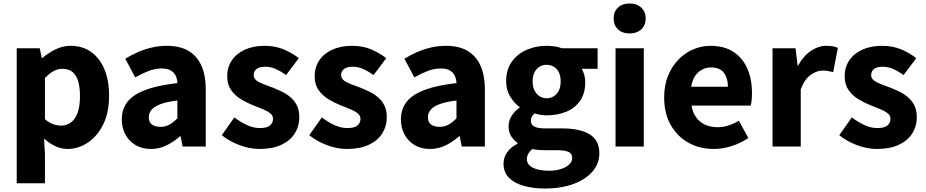

<svg xmlns="http://www.w3.org/2000/svg" viewBox="-20 -841 5314 1102"><path d="M76 211V-564H208L220 -508H223Q258 -538 299.5 -558Q341 -578 385 -578Q454 -578 503.5 -542.5Q553 -507 579.5 -443Q606 -379 606 -291Q606 -194 572 -126Q538 -58 483.5 -22Q429 14 368 14Q332 14 297.5 -2Q263 -18 233 -46L238 44V211ZM331 -120Q361 -120 386 -137.5Q411 -155 425 -192.5Q439 -230 439 -289Q439 -341 428.5 -375.5Q418 -410 396 -428Q374 -446 338 -446Q311 -446 287.5 -433Q264 -420 238 -393V-157Q262 -136 286 -128Q310 -120 331 -120Z M846 14Q795 14 757.5 -8.5Q720 -31 699.5 -69.5Q679 -108 679 -156Q679 -246 755 -295.5Q831 -345 998 -364Q997 -389 987.5 -408Q978 -427 958.5 -437.5Q939 -448 908 -448Q871 -448 834 -434Q797 -420 756 -397L699 -504Q735 -526 773 -542.5Q811 -559 852.5 -568.5Q894 -578 938 -578Q1011 -578 1060 -550Q1109 -522 1135 -466Q1161 -410 1161 -325V0H1028L1017 -58H1012Q977 -27 935.5 -6.5Q894 14 846 14ZM901 -113Q930 -113 953 -126Q976 -139 998 -162V-264Q937 -257 900.5 -243Q864 -229 849 -210Q834 -191 834 -168Q834 -139 852.5 -126Q871 -113 901 -113Z M1469 14Q1413 14 1354.5 -8Q1296 -30 1253 -65L1325 -167Q1364 -138 1400 -122Q1436 -106 1472 -106Q1511 -106 1529 -120.5Q1547 -135 1547 -159Q1547 -178 1530.5 -191Q1514 -204 1487.5 -215Q1461 -226 1432 -237Q1397 -251 1363 -271.5Q1329 -292 1306.5 -324Q1284 -356 1284 -403Q1284 -455 1310.5 -494.5Q1337 -534 1385.5 -556Q1434 -578 1498 -578Q1562 -578 1611 -556.5Q1660 -535 1695 -507L1622 -410Q1592 -432 1562.5 -445Q1533 -458 1503 -458Q1469 -458 1452.5 -445Q1436 -432 1436 -410Q1436 -392 1451 -380Q1466 -368 1491 -358.5Q1516 -349 1546 -338Q1573 -327 1600 -314Q1627 -301 1649.5 -281Q1672 -261 1685 -234Q1698 -207 1698 -168Q1698 -117 1672 -75.5Q1646 -34 1595 -10Q1544 14 1469 14Z M1971 14Q1915 14 1856.5 -8Q1798 -30 1755 -65L1827 -167Q1866 -138 1902 -122Q1938 -106 1974 -106Q2013 -106 2031 -120.5Q2049 -135 2049 -159Q2049 -178 2032.5 -191Q2016 -204 1989.5 -215Q1963 -226 1934 -237Q1899 -251 1865 -271.5Q1831 -292 1808.5 -324Q1786 -356 1786 -403Q1786 -455 1812.5 -494.5Q1839 -534 1887.5 -556Q1936 -578 2000 -578Q2064 -578 2113 -556.5Q2162 -535 2197 -507L2124 -410Q2094 -432 2064.5 -445Q2035 -458 2005 -458Q1971 -458 1954.5 -445Q1938 -432 1938 -410Q1938 -392 1953 -380Q1968 -368 1993 -358.5Q2018 -349 2048 -338Q2075 -327 2102 -314Q2129 -301 2151.5 -281Q2174 -261 2187 -234Q2200 -207 2200 -168Q2200 -117 2174 -75.5Q2148 -34 2097 -10Q2046 14 1971 14Z M2448 14Q2397 14 2359.5 -8.5Q2322 -31 2301.5 -69.5Q2281 -108 2281 -156Q2281 -246 2357 -295.5Q2433 -345 2600 -364Q2599 -389 2589.5 -408Q2580 -427 2560.5 -437.5Q2541 -448 2510 -448Q2473 -448 2436 -434Q2399 -420 2358 -397L2301 -504Q2337 -526 2375 -542.5Q2413 -559 2454.5 -568.5Q2496 -578 2540 -578Q2613 -578 2662 -550Q2711 -522 2737 -466Q2763 -410 2763 -325V0H2630L2619 -58H2614Q2579 -27 2537.5 -6.5Q2496 14 2448 14ZM2503 -113Q2532 -113 2555 -126Q2578 -139 2600 -162V-264Q2539 -257 2502.5 -243Q2466 -229 2451 -210Q2436 -191 2436 -168Q2436 -139 2454.5 -126Q2473 -113 2503 -113Z M3106 241Q3041 241 2987 226Q2933 211 2901.5 179.5Q2870 148 2870 98Q2870 63 2890.5 33.5Q2911 4 2950 -16V-21Q2929 -36 2914 -59Q2899 -82 2899 -118Q2899 -148 2917 -176.5Q2935 -205 2962 -223V-227Q2932 -248 2908.5 -286.5Q2885 -325 2885 -374Q2885 -442 2918 -487.5Q2951 -533 3004 -555.5Q3057 -578 3117 -578Q3142 -578 3164.5 -574.5Q3187 -571 3205 -564H3410V-446H3319Q3327 -433 3333 -412.5Q3339 -392 3339 -369Q3339 -305 3309.5 -262.5Q3280 -220 3229.5 -199.5Q3179 -179 3117 -179Q3102 -179 3084.5 -181.5Q3067 -184 3048 -190Q3038 -181 3032.5 -171.5Q3027 -162 3027 -146Q3027 -126 3046 -115Q3065 -104 3113 -104H3206Q3309 -104 3364.5 -70Q3420 -36 3420 39Q3420 97 3381.5 142.5Q3343 188 3272.5 214.5Q3202 241 3106 241ZM3117 -277Q3140 -277 3158.5 -288.5Q3177 -300 3187.5 -321.5Q3198 -343 3198 -374Q3198 -405 3187.5 -426Q3177 -447 3158.5 -458Q3140 -469 3117 -469Q3095 -469 3077 -458Q3059 -447 3048 -426.5Q3037 -406 3037 -374Q3037 -343 3048 -321.5Q3059 -300 3077 -288.5Q3095 -277 3117 -277ZM3131 139Q3171 139 3200.5 129Q3230 119 3247 103Q3264 87 3264 67Q3264 39 3241 30Q3218 21 3176 21H3115Q3087 21 3068.5 19.5Q3050 18 3036 14Q3020 27 3012 42Q3004 57 3004 72Q3004 105 3039 122Q3074 139 3131 139Z M3513 0V-564H3675V0ZM3594 -649Q3552 -649 3527 -672.5Q3502 -696 3502 -736Q3502 -774 3527 -797.5Q3552 -821 3594 -821Q3635 -821 3660.5 -797.5Q3686 -774 3686 -736Q3686 -696 3660.5 -672.5Q3635 -649 3594 -649Z M4077 14Q3996 14 3932 -21.5Q3868 -57 3830 -123Q3792 -189 3792 -282Q3792 -351 3814 -405.5Q3836 -460 3874 -499Q3912 -538 3959.5 -558Q4007 -578 4057 -578Q4137 -578 4190 -543Q4243 -508 4269.5 -447Q4296 -386 4296 -308Q4296 -285 4294 -265.5Q4292 -246 4289 -235H3949Q3956 -193 3977 -165.5Q3998 -138 4028.5 -124.5Q4059 -111 4098 -111Q4131 -111 4160.5 -120.5Q4190 -130 4221 -148L4275 -49Q4233 -20 4180.5 -3Q4128 14 4077 14ZM3947 -343H4158Q4158 -392 4135 -423Q4112 -454 4060 -454Q4034 -454 4010 -441.5Q3986 -429 3969.5 -405Q3953 -381 3947 -343Z M4414 0V-564H4546L4558 -465H4561Q4592 -521 4635 -549.5Q4678 -578 4722 -578Q4746 -578 4761.5 -575Q4777 -572 4789 -566L4762 -427Q4746 -431 4732.5 -433.5Q4719 -436 4701 -436Q4669 -436 4634 -412Q4599 -388 4576 -329V0Z M5013 14Q4957 14 4898.5 -8Q4840 -30 4797 -65L4869 -167Q4908 -138 4944 -122Q4980 -106 5016 -106Q5055 -106 5073 -120.5Q5091 -135 5091 -159Q5091 -178 5074.5 -191Q5058 -204 5031.5 -215Q5005 -226 4976 -237Q4941 -251 4907 -271.5Q4873 -292 4850.5 -324Q4828 -356 4828 -403Q4828 -455 4854.5 -494.5Q4881 -534 4929.5 -556Q4978 -578 5042 -578Q5106 -578 5155 -556.5Q5204 -535 5239 -507L5166 -410Q5136 -432 5106.5 -445Q5077 -458 5047 -458Q5013 -458 4996.5 -445Q4980 -432 4980 -410Q4980 -392 4995 -380Q5010 -368 5035 -358.5Q5060 -349 5090 -338Q5117 -327 5144 -314Q5171 -301 5193.5 -281Q5216 -261 5229 -234Q5242 -207 5242 -168Q5242 -117 5216 -75.5Q5190 -34 5139 -10Q5088 14 5013 14Z"/></svg>

Font: Noto Sans TC Thin ExtraBold
Style: Regular
Weight: 800
Version: Version 2.004-H2;hotconv 1.0.118;makeotfexe 2.5.65603